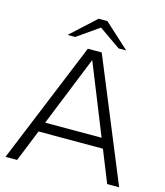

<svg xmlns="http://www.w3.org/2000/svg" viewBox="-127 -973 921 1069"><g transform="rotate(15 334.0 -438.5)"><path d="M6 0 293 -700H373L661 0H592L334 -643H332L73 0ZM132 -184V-241H531V-184ZM164 -745 308 -877H358L344 -840L208 -745ZM458 -746 323 -840 308 -877H358L502 -746Z"/></g></svg>

Font: REM Medium ExtraLight
Style: Regular
Weight: 250
Version: Version 1.005;gftools[0.9.28]